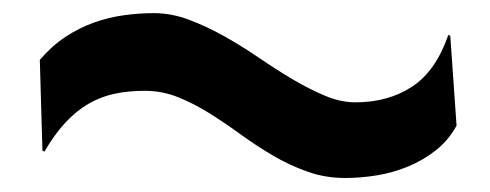

<svg xmlns="http://www.w3.org/2000/svg" viewBox="-20 -417 728 285"><path d="M43 -193.4 39.1 -328.1Q56.6 -348.6 76.9 -362.1Q97.2 -375.5 118.9 -383.3Q140.6 -391.1 163.3 -394.3Q186 -397.5 208.5 -397.5Q234.4 -397.5 260.5 -387.7Q286.6 -377.9 312.7 -363.3Q338.9 -348.6 364.3 -331.3Q389.6 -314 414.3 -299.3Q439 -284.7 462.4 -274.9Q485.8 -265.1 507.3 -265.1Q556.2 -265.1 591.6 -288.3Q627 -311.5 645.5 -365.2L648.4 -363.8L657.7 -230.5Q646 -209 627.2 -194.1Q608.4 -179.2 585.9 -169.9Q563.5 -160.6 539.3 -156.7Q515.1 -152.8 492.7 -152.8Q462.4 -152.8 435.8 -162.4Q409.2 -171.9 384.8 -186.3Q360.4 -200.7 337.2 -217.5Q314 -234.4 291 -248.8Q268.1 -263.2 244.4 -272.7Q220.7 -282.2 194.8 -282.2Q170.4 -282.2 149.9 -277.8Q129.4 -273.4 111.3 -262.9Q93.3 -252.4 77.1 -235.1Q61 -217.8 45.9 -191.9Z"/></svg>

Font: Hammersmith One
Style: Regular
Weight: 400
Designer: Nicole Fally
Foundry: Nicole Fally
Version: Version 1.002